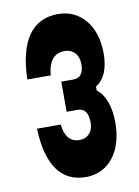

<svg xmlns="http://www.w3.org/2000/svg" viewBox="-77 -693 555 766"><g transform="rotate(-10 200.0 -310.0)"><path d="M210 20C301 20 362 -57 362 -172C362 -239 344 -288 311 -313V-329C346 -350 364 -393 364 -454C364 -566 303 -640 211 -640C107 -640 50 -560 46 -404H141C145 -461 170 -490 211 -490C247 -490 269 -465 269 -427C269 -391 255 -372 227 -372H178V-250H223C251 -250 265 -230 265 -190C265 -154 243 -130 210 -130C173 -130 151 -155 146 -204H50C55 -56 109 20 210 20Z"/></g></svg>

Font: Yard Headline
Style: Regular
Weight: 400
Monospace: yes
Designer: Roman Shamin
Foundry: Evil Martians
Version: Version 1.000